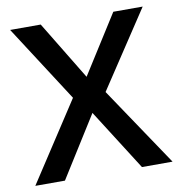

<svg xmlns="http://www.w3.org/2000/svg" viewBox="-74 -698 719 766"><g transform="rotate(-10 286.0 -315.0)"><path d="M141 -630 285 -393 435 -630H554L349 -320L564 0H440L283 -247L128 0H8L217 -320L17 -630Z"/></g></svg>

Font: Mukta Mahee Medium
Style: Regular
Weight: 500
Designer: Shuchita Grover, Noopur Datye, Girish Dalvi, Yashodeep Gholap
Foundry: Ek Type
Version: Version 2.538;PS 1.000;hotconv 16.6.51;makeotf.lib2.5.65220;